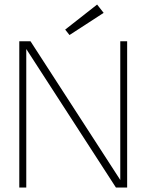

<svg xmlns="http://www.w3.org/2000/svg" viewBox="-20 -846 680 866"><path d="M97.5 -626.5H98.5V0H67V-660H117.5L523 -33.5H522.5V-660H553.5V0H503ZM293.5 -688 274 -712.5 418 -825.5 447.5 -788Z"/></svg>

Font: League Spartan Extralight
Style: Regular
Weight: 200
Foundry: The League of Moveable Type
Version: Version 2.300; ttfautohint (v1.8.3)